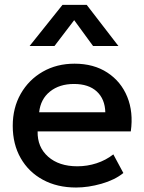

<svg xmlns="http://www.w3.org/2000/svg" viewBox="-20 -780 612 814"><path d="M302.5 15Q222.5 15 162 -17.8Q101.5 -50.5 67.8 -109.5Q34 -168.5 34 -246.5Q34 -323 68 -382.5Q102 -442 161.2 -476Q220.5 -510 296 -510Q377.5 -510 435.2 -472.2Q493 -434.5 519.5 -369.5Q546 -304.5 534.5 -223H139.5Q138 -156.5 184 -115.8Q230 -75 308 -75Q350 -75 389.2 -87.8Q428.5 -100.5 460.5 -125.5L503 -46.5Q466.5 -17 410.2 -1Q354 15 302.5 15ZM146 -304H426.5Q425 -360 390.5 -392Q356 -424 293.5 -424Q232 -424 192 -392Q152 -360 146 -304ZM105.5 -585 245 -759.5H347.5L482 -585H374.5L294.5 -694.5L211 -585Z"/></svg>

Font: Geologica
Style: Regular
Weight: 400
Designer: Sindre Bremnes, Frode Helland
Foundry: Monokrom Skriftforlag AS
Version: Version 1.010; ttfautohint (v1.8.4.7-5d5b);gftools[0.9.28]